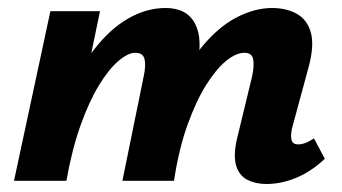

<svg xmlns="http://www.w3.org/2000/svg" viewBox="-20 -452 855 480"><path d="M646 8Q619 8 598.5 -2.5Q578 -13 570.5 -37.5Q563 -62 572 -103L610 -260Q616 -287 613 -303.5Q610 -320 591 -320Q570 -320 545 -299.5Q520 -279 495 -239Q470 -199 448.5 -139Q427 -79 415 0H349Q373 -118 407.5 -200.5Q442 -283 484 -334Q526 -385 571.5 -408.5Q617 -432 660 -432Q696 -432 722 -417.5Q748 -403 757 -371Q766 -339 752 -286L710 -131Q706 -112 709 -101.5Q712 -91 726 -91Q733 -91 742 -94Q751 -97 765 -106L792 -55Q758 -23 720.5 -7.5Q683 8 646 8ZM15 0 106 -424H230L142 0ZM85 0Q107 -110 140 -191.5Q173 -273 213.5 -326Q254 -379 300 -405.5Q346 -432 394 -432Q447 -432 467.5 -393Q488 -354 472 -286L403 0H286L339 -260Q345 -287 341.5 -303.5Q338 -320 318 -320Q300 -320 276 -299.5Q252 -279 227.5 -239Q203 -199 181.5 -139Q160 -79 146 0Z"/></svg>

Font: Ysabeau ExtraBold
Style: Italic
Weight: 800
Italic angle: -12°
Designer: Christian Thalmann (Catharsis Fonts)
Version: Version 2.002